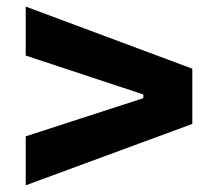

<svg xmlns="http://www.w3.org/2000/svg" viewBox="-20 -648 640 575"><path d="M57 -239.7 409.3 -354V-365.1L57 -481.6V-628.3L555.9 -442.3V-276.9L57 -93Z"/></svg>

Font: Mona Sans VF XLt
Style: Regular
Weight: 200
Designer: Deni Anggara
Foundry: GitHub
Version: Version 2.000;Glyphs 3.2.3 (3260)